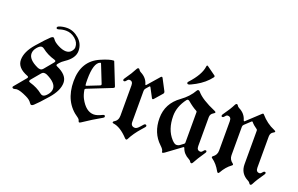

<svg xmlns="http://www.w3.org/2000/svg" viewBox="-88 -1073 2229 1437"><g transform="rotate(20 1026.0 -354.0)"><path d="M185.5 -514.2Q195.3 -522.9 202.6 -522.9Q210 -522.9 217.8 -510.7Q229.5 -492.7 264.6 -474.6Q299.8 -456.5 326.7 -456.5Q353.5 -456.5 368.9 -474.6Q384.3 -492.7 384.3 -508.8Q384.3 -546.9 351.1 -574.5Q317.9 -602.1 277.3 -602.1Q249 -602.1 223.6 -592.8Q218.8 -590.8 212.9 -590.8Q202.6 -590.8 202.6 -600.1Q202.6 -607.9 214.4 -612.8Q244.6 -624 277.3 -624Q328.6 -624 372.3 -585.9Q416 -547.9 416 -490.7Q416 -433.6 346.7 -387.2Q321.8 -370.6 310.1 -356.4L300.8 -345.2Q296.9 -340.3 296.9 -335.9Q296.9 -331.5 304.7 -328.1Q392.1 -290 392.1 -228.3Q392.1 -166.5 329.6 -95Q267.1 -23.4 239.7 1Q230 9.8 222.4 9.8Q214.8 9.8 207 -2.4Q194.8 -22.5 161.6 -38.1Q108.9 -63.5 82 -63.5Q74.7 -63.5 68.8 -61.3Q63 -59.1 57.4 -59.1Q51.8 -59.1 47.9 -62Q43.9 -64.9 43.9 -68.4Q43.9 -71.8 47.9 -76.7L124 -168Q127.9 -172.9 127.9 -177.5Q127.9 -182.1 120.1 -185.1Q33.2 -217.8 33.2 -282Q33.2 -346.2 95.7 -418Q158.2 -489.7 185.5 -514.2ZM91.8 -354Q91.8 -305.7 170.9 -269.5Q181.6 -264.6 193.4 -264.6Q205.1 -264.6 215.8 -277.3L272.5 -345.7Q279.3 -353 279.3 -358.9Q279.3 -364.7 268.6 -368.2Q209 -385.3 167 -418.9Q157.2 -426.8 147.5 -426.8Q131.3 -426.8 111.6 -402.8Q91.8 -378.9 91.8 -354ZM156.7 -145Q216.3 -127.9 257.8 -94.2Q267.6 -86.4 277.3 -86.4Q293.5 -86.4 313.5 -110.4Q333.5 -134.3 333.5 -159.2Q333.5 -205.6 254.4 -243.7Q243.7 -248.5 231.9 -248.5Q220.2 -248.5 209.5 -235.8L152.3 -167.5Q146 -160.2 146 -154.1Q146 -147.9 156.7 -145Z M458.5 -267.1Q458.5 -427.2 588.9 -483.9Q657.2 -513.7 688.5 -513.7Q691.9 -513.7 693.4 -510.3L762.7 -335.9Q764.2 -333 764.2 -330.1Q764.2 -323.7 755.9 -320.3L565.4 -244.6Q556.6 -241.2 556.6 -234.9Q556.6 -232.4 557.1 -230Q563.5 -193.4 577.1 -167.5Q622.1 -83.5 684.6 -83.5Q710 -83.5 749 -103Q755.9 -106.4 758.8 -106.4Q769 -106.4 769 -94.7Q769 -89.4 760.3 -84.5Q688 -43.9 618.2 3.4Q608.9 9.8 603.5 9.8Q598.1 9.8 595 -2Q591.8 -13.7 580.6 -21Q458.5 -100.1 458.5 -267.1ZM550.8 -314Q550.8 -280.8 552.7 -270Q553.7 -265.6 556.4 -265.6Q559.1 -265.6 562.5 -267.1L657.2 -304.7Q664.1 -307.6 664.1 -313.5Q664.1 -315.9 662.6 -319.3L606.9 -459.5Q605 -464.4 602.3 -464.4Q599.6 -464.4 598.6 -463.9Q550.8 -445.8 550.8 -314Z M804.7 -404.8Q804.7 -409.2 812.5 -419.9Q849.6 -471.7 871.1 -514.2Q875.5 -522.9 882.6 -522.9Q889.6 -522.9 893.6 -514.6Q897.5 -506.3 909.2 -500.5Q958 -475.6 971.2 -428.2Q972.7 -422.9 975.1 -422.9Q977.5 -422.9 980.5 -426.3L1060.5 -518.1Q1064.9 -522.9 1068.8 -522.9Q1072.8 -522.9 1076.2 -516.6L1122.6 -428.2Q1125.5 -422.9 1125.5 -417.5Q1125.5 -412.1 1121.1 -407.2L1068.4 -346.7Q1064 -341.8 1060.1 -341.8Q1056.2 -341.8 1052.7 -348.1L1014.6 -420.4Q1012.2 -424.8 1009.5 -424.8Q1006.8 -424.8 1003.9 -421.4L983.9 -398.4Q975.6 -389.2 975.6 -377.4V-129.9Q975.6 -94.7 1009.3 -94.7Q1023.4 -94.7 1044.4 -118.7L1062.5 -139.2Q1068.4 -146 1073.7 -146Q1085 -146 1085 -135.3Q1085 -131.3 1079.1 -124.5L1061 -104Q1011.2 -47.9 986.3 2.9Q982.9 9.8 977.5 9.8Q972.2 9.8 965.8 2.9Q903.3 -64 847.2 -70.8Q838.9 -71.8 838.9 -77.6Q838.9 -83.5 844.2 -86.4Q876.5 -104 876.5 -142.6V-384.8Q876.5 -418.5 848.6 -418.5Q838.9 -418.5 830.6 -406.7Q822.3 -395 813.5 -395Q804.7 -395 804.7 -404.8Z M1157.2 0ZM1262.7 -547.9Q1262.7 -551.3 1267.6 -556.6Q1346.7 -642.6 1354 -710Q1355 -718.3 1359.9 -718.3Q1362.8 -718.3 1367.2 -714.8L1433.1 -667.5Q1438 -664.1 1438 -659.9Q1438 -655.8 1435.1 -651.9Q1395 -598.6 1327.1 -561Q1283.7 -537.1 1273.4 -537.1Q1262.7 -537.1 1262.7 -547.9ZM1256.8 -415Q1316.9 -458 1349.1 -515.1Q1353.5 -522.9 1360.1 -522.9Q1366.7 -522.9 1373.5 -514.6Q1414.1 -466.3 1525.9 -418.5Q1536.1 -414.1 1536.1 -408.9Q1536.1 -403.8 1523.9 -397Q1501.5 -384.3 1501.5 -358.4V-128.4Q1501.5 -94.7 1529.8 -94.7Q1539.6 -94.7 1547.9 -106.4Q1556.2 -118.2 1564.5 -118.2Q1573.2 -118.2 1573.2 -108.4Q1573.2 -104 1565.4 -93.3Q1525.4 -34.7 1506.8 1Q1502.4 9.8 1495.4 9.8Q1488.3 9.8 1484.4 1.5Q1480.5 -6.8 1468.8 -12.7Q1422.9 -36.1 1408.2 -80.1Q1406.7 -84.5 1403.8 -84.5Q1400.9 -84.5 1397 -81.5L1284.2 1.5Q1272.9 9.8 1266.8 9.8Q1260.7 9.8 1260.7 1Q1260.7 -12.7 1233.9 -37.6Q1157.2 -109.4 1157.2 -226.6Q1157.2 -343.8 1256.8 -415ZM1248 -277.8Q1248 -168.9 1307.1 -104.5Q1328.6 -81.1 1343.8 -81.1Q1358.9 -81.1 1368.2 -87.9L1397 -109.4Q1402.3 -113.3 1402.3 -119.6V-363.3Q1402.3 -369.1 1396.5 -372.1Q1364.7 -388.2 1323.7 -422.9Q1317.4 -428.2 1311.5 -428.2Q1305.7 -428.2 1300.8 -421.9Q1248 -352.5 1248 -277.8Z M1587.9 -404.8Q1587.9 -409.2 1595.7 -419.9Q1633.3 -471.7 1654.3 -514.2Q1658.7 -522.9 1665.8 -522.9Q1672.9 -522.9 1676.8 -514.6Q1680.7 -506.3 1692.4 -500.5Q1741.2 -476.1 1754.9 -427.7Q1757.3 -420.9 1760.3 -420.9Q1763.2 -420.9 1766.1 -423.8L1868.2 -519Q1872.6 -522.9 1876 -522.9Q1879.4 -522.9 1882.3 -519Q1931.2 -462.9 1992.7 -437.5Q2005.9 -432.1 2005.9 -426.8Q2005.9 -421.4 1994.6 -416Q1972.7 -404.8 1972.7 -376V-128.4Q1972.7 -94.7 2000.5 -94.7Q2010.3 -94.7 2018.6 -106.4Q2026.9 -118.2 2035.6 -118.2Q2044.4 -118.2 2044.4 -108.4Q2044.4 -104 2036.6 -93.3Q1999.5 -41.5 1978 1Q1973.6 9.8 1966.6 9.8Q1959.5 9.8 1955.6 1.5Q1951.7 -6.8 1939.9 -12.7Q1873.5 -45.9 1873.5 -119.6V-387.2Q1873.5 -394 1868.7 -397.5Q1838.4 -418 1822.8 -437.5Q1820.8 -439.9 1818.1 -439.9Q1815.4 -439.9 1813 -437.5L1767.1 -394.5Q1758.8 -386.7 1758.8 -376.5V-149.9Q1758.8 -115.7 1788.1 -94.7Q1793.5 -90.8 1793.5 -86.7Q1793.5 -82.5 1787.1 -78.1Q1747.1 -49.3 1719.2 1Q1714.4 9.8 1709.2 9.8Q1704.1 9.8 1699.2 1Q1670.4 -51.3 1631.3 -78.1Q1625 -82.5 1625 -86.7Q1625 -90.8 1630.4 -94.7Q1659.7 -115.2 1659.7 -149.9V-384.8Q1659.7 -418.5 1631.3 -418.5Q1621.6 -418.5 1613.3 -406.7Q1605 -395 1596.4 -395Q1587.9 -395 1587.9 -404.8Z"/></g></svg>

Font: UnifrakturMaguntia
Style: Book
Weight: 400
Designer: j. 'mach' wust, Gerrit Ansmann, Georg Duffner, based on a font by Peter Wiegel, original typeface by Carl Albert Fahrenw
Version: Version 2017-03-19